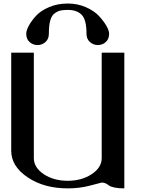

<svg xmlns="http://www.w3.org/2000/svg" viewBox="-20 -1041 790 1061"><path d="M250 -854.5Q250 -825.2 231 -808.6Q211.9 -792 187.5 -792Q162.1 -792 143.6 -808.6Q125 -825.2 125 -854.5Q125 -872.1 138.7 -897.9Q152.3 -923.8 178.2 -952.6Q204.1 -981.4 251 -1001.5Q297.9 -1021.5 354.5 -1021.5Q408.2 -1021.5 454.1 -1001.5Q500 -981.4 526.4 -953.1Q552.7 -924.8 567.9 -898.4Q583 -872.1 583 -854.5Q583 -825.2 564.5 -808.6Q545.9 -792 520.5 -792Q496.1 -792 477.1 -808.6Q458 -825.2 458 -854.5Q458 -932.6 431.2 -959.5Q404.3 -986.3 354.5 -986.3Q328.1 -986.3 312.5 -982.4Q296.9 -978.5 280.8 -966.3Q264.6 -954.1 257.3 -926.3Q250 -898.4 250 -854.5ZM667 0Q633.8 0 611.8 -4.9Q589.8 -9.8 582 -16.1Q574.2 -22.5 564.5 -27.3Q554.7 -32.2 542 -32.2Q540 -32.2 480.5 -16.1Q420.9 0 354.5 0Q223.6 0 132.8 -61Q42 -122.1 42 -208V-750H167V-167Q167 -115.2 221.7 -78.6Q276.4 -42 354.5 -42Q431.6 -42 486.8 -78.6Q542 -115.2 542 -167V-750H667Z"/></svg>

Font: okolaks
Style: Bold
Weight: 600
Width: 8
Version: Version 000.6.0